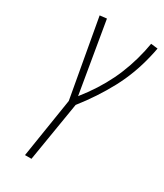

<svg xmlns="http://www.w3.org/2000/svg" viewBox="-179 -777 726 849"><g transform="rotate(30 184.0 -352.5)"><path d="M96 0 144 -304 73 -700 108 -704 169 -343Q229 -418 267 -496Q305 -574 325 -664Q327 -674 329 -684.5Q331 -695 333 -705L368 -701Q364 -678 359 -658Q336 -558 289.5 -471.5Q243 -385 179 -304L129 0Z"/></g></svg>

Font: Georama Condensed ExtraLight
Style: Italic
Weight: 200
Width: 3
Italic angle: -9°
Designer: Jean-Baptiste Levee
Foundry: Production Type
Version: Version 1.000